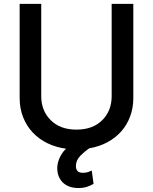

<svg xmlns="http://www.w3.org/2000/svg" viewBox="-20 -747 778 976"><path d="M189.6 -727.3V-257.8Q189.6 -184.3 237.9 -136Q285.9 -88.1 368.6 -88.1Q451.7 -88.1 499.6 -136Q547.6 -183.9 547.6 -257.8V-727.3H657.7V-248.9Q657.7 -198.2 641.5 -155Q625.4 -111.9 596.1 -78.8Q566.8 -45.8 525.6 -23.8Q484.4 -1.8 434.3 6.7Q421.9 14.9 410.9 24.1Q399.9 33.4 389.9 43.3Q365.8 67.5 365.8 96.6Q365.8 112.9 373.8 122.2Q381.7 131.4 402 131.4Q416.9 131.4 428.1 127.5Q439.3 123.6 446.4 120L455.6 187.5Q443.5 195 424.2 201.9Q404.8 208.8 378.2 208.8Q355.8 208.8 336.8 202.8Q317.8 196.7 303.8 184.8Q289.8 172.9 281.2 155.5Q272.7 138.1 271.3 115.1Q268.8 75.3 294.7 34.1Q303.3 20.6 315.7 8.9Q264.6 2.1 221.4 -18.8Q178.3 -39.8 146.8 -73Q115.4 -106.2 97.7 -150.7Q79.9 -195.3 79.9 -248.9V-727.3Z"/></svg>

Font: Inter P Medium
Style: Regular
Weight: 500
Designer: Rasmus Andersson
Foundry: rsms
Version: Version 3.018;git-588b23468